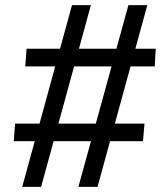

<svg xmlns="http://www.w3.org/2000/svg" viewBox="-20 -732 646 752"><path d="M287 0 483 -712H557L362 0ZM34 -179 39 -248H546L540 -179ZM67 0 262 -712H336L141 0ZM79 -472 84 -541H590L586 -472Z"/></svg>

Font: Muli SemiBold
Style: Italic
Weight: 600
Italic angle: -4.541°
Designer: Vernon Adams
Foundry: Vernon Adams
Version: Version 2.100; ttfautohint (v1.8.1.43-b0c9)